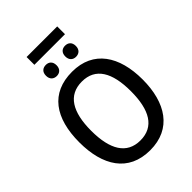

<svg xmlns="http://www.w3.org/2000/svg" viewBox="-285 -1135 1273 1273"><g transform="rotate(-45 352.0 -498.5)"><path d="M496 -1007H209V-934H496ZM262 -880C234 -880 212 -864 212 -828C212 -793 234 -776 262 -776C289 -776 311 -793 311 -828C311 -864 289 -880 262 -880ZM442 -880C415 -880 393 -864 393 -828C393 -793 415 -776 442 -776C470 -776 492 -793 492 -828C492 -864 470 -880 442 -880ZM648 -358C648 -576 552 -725 353 -725C153 -725 56 -587 56 -359C56 -142 148 10 352 10C552 10 648 -140 648 -358ZM166 -358C166 -534 225 -633 353 -633C480 -633 538 -534 538 -358C538 -181 480 -82 352 -82C225 -82 166 -182 166 -358Z"/></g></svg>

Font: Noto Sans SemiCondensed Medium
Style: Regular
Weight: 500
Width: 4
Designer: Monotype Design Team
Foundry: Monotype Imaging Inc.
Version: Version 2.013